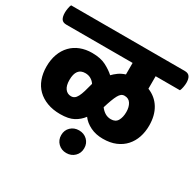

<svg xmlns="http://www.w3.org/2000/svg" viewBox="-205 -810 1207 1184"><g transform="rotate(30 398.0 -218.0)"><path d="M764 -218Q764 -173 751 -134.5Q738 -96 712 -67Q686 -38 647 -21.5Q608 -5 556 -5Q506 -5 467 -24Q428 -43 405 -74Q382 -43 347 -24Q312 -5 252 -5Q200 -5 159 -20.5Q118 -36 90 -63.5Q62 -91 47.5 -130.5Q33 -170 33 -218Q33 -267 47.5 -306.5Q62 -346 89 -374Q116 -402 153.5 -416.5Q191 -431 236 -431Q297 -431 336 -410.5Q375 -390 400 -367Q414 -382 434 -396.5Q454 -411 482 -420V-502H10Q-15 -502 -25 -517.5Q-35 -533 -35 -563Q-35 -575 -32 -593Q-29 -611 -24 -620H786Q810 -620 820.5 -605Q831 -590 831 -561Q831 -548 827.5 -529.5Q824 -511 819 -502H646V-413Q703 -390 733.5 -340Q764 -290 764 -218ZM405 184Q370 184 346.5 161Q323 138 323 103Q323 68 346.5 45.5Q370 23 405 23Q440 23 463.5 45.5Q487 68 487 103Q487 138 463.5 161Q440 184 405 184ZM539 -134Q572 -134 586 -158.5Q600 -183 600 -220Q600 -255 585.5 -278.5Q571 -302 541 -302Q528 -302 518.5 -295Q509 -288 500.5 -272.5Q492 -257 483 -233Q474 -209 464 -176Q479 -156 497.5 -145Q516 -134 539 -134ZM262 -302Q197 -302 197 -217Q197 -176 213 -155Q229 -134 255 -134Q269 -134 279 -141Q289 -148 297.5 -164Q306 -180 313.5 -205Q321 -230 330 -265Q320 -281 302.5 -291.5Q285 -302 262 -302Z"/></g></svg>

Font: Baloo
Style: Regular
Weight: 400
Designer: Sarang Kulkarni and Ek Type
Foundry: Ek Type
Version: Version 1.443;PS 1.000;hotconv 16.6.51;makeotf.lib2.5.65220;